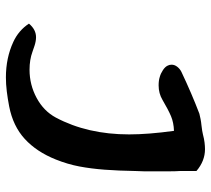

<svg xmlns="http://www.w3.org/2000/svg" viewBox="-52 -671 714 650"><g transform="rotate(90 305.0 -346.0)"><path d="M242 -9Q176 -9 122 -34Q83 -52 60 -87Q80 -111 106 -111Q119 -111 134.5 -106Q150 -101 155 -99Q182 -89 216 -89Q267 -89 311.5 -113Q356 -137 378 -178Q435 -285 435 -426Q435 -491 423 -578Q395 -577 373.5 -568Q352 -559 318 -539Q296 -526 269 -526Q252 -526 240 -530Q229 -533 217.5 -540.5Q206 -548 202 -557Q199 -563 199 -570Q199 -580 206 -589Q213 -598 223 -603Q261 -621 296 -636Q331 -651 365 -664Q373 -666 383 -668Q393 -670 404 -671Q415 -672 422.5 -673.5Q430 -675 435 -676Q450 -680 462.5 -681.5Q475 -683 485 -683Q525 -683 559 -654V-597Q560 -583 560 -562Q560 -541 560 -512V-477L559 -449Q558 -390 554.5 -343.5Q551 -297 543.5 -257.5Q536 -218 520 -178Q494 -113 450.5 -73Q407 -33 340 -20Q314 -15 289.5 -12Q265 -9 242 -9Z"/></g></svg>

Font: Mansalva
Style: Regular
Weight: 400
Designer: Carolina Short
Foundry: Carolina Short
Version: Version 2.112; ttfautohint (v1.8.4.7-5d5b)